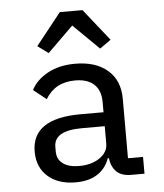

<svg xmlns="http://www.w3.org/2000/svg" viewBox="-54 -817 749 877"><g transform="rotate(-5 320.0 -378.5)"><path d="M418 -85H413Q397 -39 358 -13.5Q319 12 258 12Q178 12 130.5 -30Q83 -72 83 -144Q83 -296 307 -296H412V-342Q412 -396 382 -424Q352 -452 295 -452Q203 -452 159 -378L100 -425Q122 -469 174.5 -498.5Q227 -528 302 -528Q396 -528 450.5 -481Q505 -434 505 -350V-77H574V0H513Q469 0 446 -22.5Q423 -45 418 -85ZM280 -61Q337 -61 374.5 -87Q412 -113 412 -152V-232H308Q179 -232 179 -158V-137Q179 -100 206 -80.5Q233 -61 280 -61ZM357 -769 473 -623 422 -587 304 -703 186 -587 137 -623 253 -769Z"/></g></svg>

Font: Writer
Style: Regular
Weight: 400
Monospace: yes
Designer: Mike Abbink, Paul van der Laan, Pieter van Rosmalen
Foundry: Bold Monday
Version: Version 2.001 2020